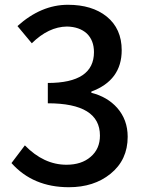

<svg xmlns="http://www.w3.org/2000/svg" viewBox="-20 -770 610 803"><path d="M28 -88 84 -162Q163 -81 258 -81Q321 -81 359 -114Q398 -147 398 -203Q398 -338 180 -338V-423Q373 -423 373 -552Q373 -601 343 -630Q312 -658 260 -659Q183 -658 113 -589L53 -661Q152 -750 264 -750Q365 -750 426 -701Q489 -650 489 -560Q489 -434 362 -387V-382Q429 -365 470 -319Q514 -269 514 -198Q514 -101 442 -43Q373 13 268 13Q118 13 28 -88Z"/></svg>

Font: `nÑOSM
Style: Regular
Weight: 500
Designer: Ryoko NISHIZUKA ¬âXZm¬º[P (kana & ideographs); Paul D. Hunt (Latin, Greek & Cyrillic); Wenlong ZHANG _ e¬á¬ü¬ô (bopomof
Foundry: Adobe Systems Incorporated
Version: Version 1.00 June 24, 2014, initial release